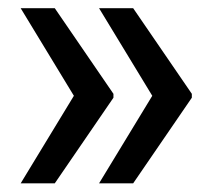

<svg xmlns="http://www.w3.org/2000/svg" viewBox="-20 -510 519 460"><path d="M29.5 -70.7 157 -280.5 29.5 -490.4H111.2L251.8 -285.2V-275.9L111.2 -70.7ZM217.3 -70.7 344.8 -280.5 217.3 -490.4H299L439.6 -285.2V-275.9L299 -70.7Z"/></svg>

Font: Interface Medium
Style: Regular
Weight: 500
Designer: Rasmus Andersson
Foundry: rsms
Version: Version 1.8